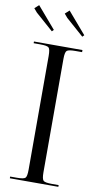

<svg xmlns="http://www.w3.org/2000/svg" viewBox="-110 -951 500 994"><g transform="rotate(10 140.0 -454.5)"><path d="M12 -909 109 -796 100 -787 7 -869 -10 -889ZM172 -909 269 -796 260 -787 167 -869 150 -889ZM18 0V-9H53Q89 -9 97.5 -17Q106 -25 106 -61V-658Q106 -694 97.5 -702Q89 -710 53 -710H18V-719H273V-708H238Q202 -708 193 -700Q184 -692 184 -656V-61Q184 -25 193 -17Q202 -9 238 -9H273V0Z"/></g></svg>

Font: FoglihtenNo06
Style: Regular
Weight: 500
Designer: gluk (gluksza@wp.pl)
Foundry: gluk (gluksza@wp.pl)
Version: Version 0.76